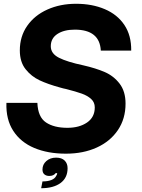

<svg xmlns="http://www.w3.org/2000/svg" viewBox="-20 -798 750 1017"><path d="M14 -253H178Q181 -178 223.5 -149.5Q266 -121 337 -121Q400 -121 441 -149Q482 -177 482 -229Q482 -256 463 -273.5Q444 -291 413.5 -302Q383 -313 328 -327Q320 -328 296 -335Q234 -352 190 -372.5Q146 -393 115.5 -431.5Q85 -470 85 -531Q85 -605 124 -661Q163 -717 231 -747.5Q299 -778 383 -778Q468 -778 535 -749.5Q602 -721 639 -665.5Q676 -610 675 -530H514Q508 -641 376 -641Q319 -641 284 -618Q249 -595 249 -553Q249 -514 292.5 -492Q336 -470 421 -452Q487 -437 534.5 -416.5Q582 -396 613.5 -355Q645 -314 645 -249Q645 -169 604.5 -109Q564 -49 492.5 -16.5Q421 16 329 16Q234 16 162 -14Q90 -44 50.5 -104.5Q11 -165 14 -253ZM205 163Q233 163 252 155.5Q271 148 278 133Q283 126 283 119H275Q264 134 241 134Q225 134 215 125.5Q205 117 205 100Q205 73 225.5 55Q246 37 277 37Q307 37 322.5 52.5Q338 68 338 93Q338 144 300.5 171.5Q263 199 198 199Z"/></svg>

Font: Open Sauce Sans ExBold Italic
Style: Regular
Weight: 800
Italic angle: -10°
Designer: Alfredo Marco Pradil
Foundry: Creative Sauce Fz LLC
Version: Version 1.477